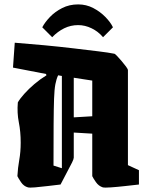

<svg xmlns="http://www.w3.org/2000/svg" viewBox="-20 -839 675 872"><path d="M61 -374Q70 -390 90 -412.5Q110 -435 136.5 -457.5Q163 -480 191 -497L189 -503L39 -532L47 -645Q112 -640 181 -633.5Q250 -627 313.5 -619.5Q377 -612 426 -606Q475 -600 499 -595Q502 -595 511.5 -585Q521 -575 532.5 -561.5Q544 -548 552.5 -536.5Q561 -525 561 -520V-89L611 -66V-1Q584 2 548.5 6Q513 10 484 12Q455 14 447 12Q428 6 415.5 -12Q403 -30 399 -39V-232L315 -237V-123Q315 -117 307.5 -101.5Q300 -86 289 -66L255 -1Q228 2 196 6Q164 10 139 12Q114 14 107 12Q88 7 75.5 -11.5Q63 -30 59 -39Q61 -77 67.5 -113Q74 -149 74 -191Q74 -241 65.5 -283.5Q57 -326 61 -374ZM223 -87 261 -75V-494L244 -497Q236 -480 231.5 -456.5Q227 -433 225.5 -390Q224 -347 223.5 -274.5Q223 -202 223 -87ZM399 -473 315 -486V-306L399 -311ZM335 -819Q372 -819 403.5 -802.5Q435 -786 458.5 -762Q482 -738 493 -715L448 -670Q426 -696 396 -710.5Q366 -725 335 -725Q301 -725 271.5 -710.5Q242 -696 217 -670L172 -715Q184 -738 207 -762Q230 -786 262.5 -802.5Q295 -819 335 -819Z"/></svg>

Font: Grenze Gotisch Black
Style: Regular
Weight: 900
Designer: Renata Polastri
Foundry: Omnibus-Type
Version: Version 1.001